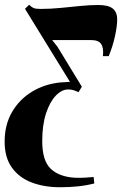

<svg xmlns="http://www.w3.org/2000/svg" viewBox="-64 -540 513 807"><path d="M188.5 247Q122 247 69.2 227Q16.5 207 -14 164.5Q-44.5 122 -44.5 55.5Q-44.5 -15.5 -13.5 -69Q17.5 -122.5 70.8 -154.8Q124 -187 190 -193.5Q202.5 -194.5 211.5 -194.8Q220.5 -195 230 -196L41 -503L58.5 -520Q68 -510.5 76.5 -506.5Q85 -502.5 106.5 -502.5Q149 -502.5 191.5 -506.8Q234 -511 274.2 -515Q314.5 -519 349 -519Q391 -519 409.8 -504.2Q428.5 -489.5 428.5 -458Q428.5 -429.5 419.2 -387.5Q410 -345.5 393 -304H368.5Q372.5 -338 361.2 -354.8Q350 -371.5 320.5 -371.5Q294.5 -371.5 264.5 -371.5Q234.5 -371.5 206.2 -371.5Q178 -371.5 155.5 -371.5L177.5 -343.5L280 -175.5L266 -152.5Q254.5 -158 244.8 -161Q235 -164 222.5 -164Q195.5 -164 170.5 -138Q145.5 -112 129.5 -63.5Q113.5 -15 113.5 53Q113.5 135 148.8 169Q184 203 250.5 207Q271 208 291.8 206.8Q312.5 205.5 329.5 204L332.5 231Q299.5 239.5 264.5 243.2Q229.5 247 188.5 247Z"/></svg>

Font: Merriweather 144pt Black
Style: Italic
Weight: 900
Italic angle: -7.8°
Version: Version 2.101